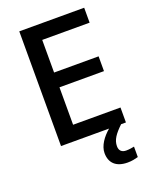

<svg xmlns="http://www.w3.org/2000/svg" viewBox="-169 -806 894 1123"><g transform="rotate(-20 277.5 -245.0)"><path d="M400 113C400 74 422 43 467 0H497V-93H202V-326H479V-418H202V-621H497V-714H93V0H392C352 34 318 80 318 126C318 187 355 224 427 224C455 224 474 219 493 214V149C482 151 464 155 443 155C416 155 400 141 400 113Z"/></g></svg>

Font: Noto Sans Lao UI Med
Style: Regular
Weight: 500
Designer: Monotype Design Team
Foundry: Monotype Imaging Inc.
Version: Version 2.000